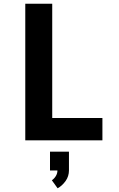

<svg xmlns="http://www.w3.org/2000/svg" viewBox="-20 -755 640 1033"><path d="M116 0V-735H261V-120H531V0ZM290 258 259 215Q272 206 280.5 192Q289 178 289 162H249V61H351V162Q351 177 346.5 191.5Q342 206 333.5 218Q325 230 314 240.5Q303 251 290 258Z"/></svg>

Font: Iosevka SS04 Heavy Extended
Style: Regular
Weight: 900
Width: 7
Monospace: yes
Designer: Belleve Invis
Foundry: Belleve Invis
Version: Version 19.0.0; ttfautohint (v1.8.4)